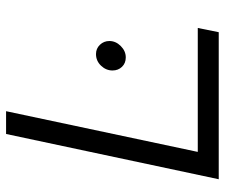

<svg xmlns="http://www.w3.org/2000/svg" viewBox="-74 -666 740 632"><g transform="rotate(-90 296.0 -350.0)"><path d="M22 0 171 -700H246L112 -69H520L506 0ZM423 -306Q404 -306 392 -318.5Q380 -331 380 -349.7Q380 -371 395.8 -387.5Q411.6 -404 434 -404Q452.2 -404 464.6 -391.1Q477 -378.1 477 -360Q477 -339 460.5 -322.5Q444 -306 423 -306Z"/></g></svg>

Font: Red Hat Display VF
Style: Italic
Weight: 300
Italic angle: -12°
Designer: Pentagram, MCKL
Foundry: Pentagram, MCKL
Version: Version 1.023